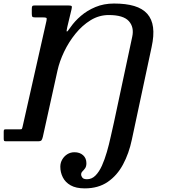

<svg xmlns="http://www.w3.org/2000/svg" viewBox="-44 -780 972 1060"><path d="M149.5 -750Q137.5 -750 134.5 -746.5Q131.5 -743 131.5 -730V-705.5Q131.5 -693 134 -688.5Q136.5 -684 149 -684H191.5Q208.5 -684 212 -681.2Q215.5 -678.5 212.5 -665L80 -77.5Q78 -70 76.5 -68Q75 -66 65.5 -66H-13Q-20.5 -66 -22 -62.8Q-23.5 -59.5 -23.5 -51.5V-15.5Q-23.5 -7 -21.8 -3.5Q-20 0 -11.5 0H165.5Q181.5 0 185.5 -6.2Q189.5 -12.5 192.5 -24.5L273.5 -391Q284.5 -441 310 -494.5Q335.5 -548 372.8 -594Q410 -640 456.5 -668.5Q503 -697 556.5 -697Q637 -697 667.2 -663.5Q697.5 -630 686 -577L585 -104Q576.5 -67.5 567.2 -25Q558 17.5 546 59Q534 100.5 518.8 134.5Q503.5 168.5 483.2 189Q463 209.5 436.5 209.5Q417.5 209.5 410.8 200.8Q404 192 404 183Q404 173.5 411.2 166.2Q418.5 159 425.8 149Q433 139 433 121Q433 93.5 414.8 77Q396.5 60.5 367 60.5Q345.5 60.5 328 71.2Q310.5 82 299.8 100.2Q289 118.5 289 140.5Q289 171.5 302.8 199Q316.5 226.5 346 243.2Q375.5 260 424 260Q498.5 260 550.5 224.5Q602.5 189 635.2 128Q668 67 684 -9.5L793 -520Q807 -584 801 -629.2Q795 -674.5 769 -703.8Q743 -733 697.2 -746.8Q651.5 -760.5 585.5 -760.5Q529 -760.5 483 -741.2Q437 -722 402.5 -692.2Q368 -662.5 346 -630.5Q328 -604 325 -605.8Q322 -607.5 327.5 -631L351 -729Q354.5 -743 351.2 -746.5Q348 -750 329.5 -750Z"/></svg>

Font: Besley Medium
Style: Italic
Weight: 500
Italic angle: -13°
Designer: Owen Earl
Foundry: indestructible type*
Version: Version 2.001